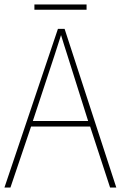

<svg xmlns="http://www.w3.org/2000/svg" viewBox="-20 -845 544 865"><path d="M370 -825H135V-801H370ZM476 0H504L271 -715H241L0 0H27L120 -275H386ZM282 -601 377 -300H128L227 -600C236 -630 246 -657 255 -687C265 -653 274 -627 282 -601Z"/></svg>

Font: Noto Sans Thai Looped SemiCondensed Thin
Style: Regular
Weight: 100
Width: 4
Designer: Sasikarn Vongin, Ben Mitchell
Foundry: The Fontpad Ltd
Version: Version 1.001